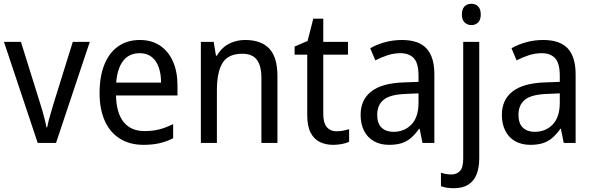

<svg xmlns="http://www.w3.org/2000/svg" viewBox="-20 -758 3147 1018"><path d="M180 0 1 -536H91L190 -219Q197 -198 204 -173.5Q211 -149 217 -125.5Q223 -102 226 -83H230Q233 -99 238.5 -120.5Q244 -142 251.5 -166Q259 -190 265 -212L366 -536H456L277 0Z M721 -546Q785 -546 829.5 -515.5Q874 -485 897.5 -431Q921 -377 921 -306V-252H595Q597 -159 635.5 -111Q674 -63 747 -63Q789 -63 824.5 -72Q860 -81 898 -100V-25Q862 -7 825 1.5Q788 10 741 10Q668 10 615.5 -23Q563 -56 535.5 -117.5Q508 -179 508 -264Q508 -353 533.5 -416Q559 -479 607 -512.5Q655 -546 721 -546ZM720 -476Q665 -476 633.5 -436Q602 -396 596 -320H834Q834 -365 822 -400Q810 -435 785 -455.5Q760 -476 720 -476Z M1280 -546Q1365 -546 1408 -500Q1451 -454 1451 -354V0H1366V-345Q1366 -409 1342 -441Q1318 -473 1265 -473Q1190 -473 1160 -424.5Q1130 -376 1130 -278V0H1045V-536H1113L1125 -463H1130Q1146 -491 1169 -509.5Q1192 -528 1221 -537Q1250 -546 1280 -546Z M1765 -62Q1783 -62 1800.5 -65.5Q1818 -69 1831 -73V-6Q1816 1 1793 5.5Q1770 10 1746 10Q1707 10 1676 -5Q1645 -20 1627 -54.5Q1609 -89 1609 -148V-468H1542V-511L1611 -541L1641 -659H1694V-536H1825V-468H1694V-153Q1694 -107 1712.5 -84.5Q1731 -62 1765 -62Z M2111 -546Q2200 -546 2241.5 -501Q2283 -456 2283 -364V0H2220L2205 -75H2202Q2182 -47 2160 -27.5Q2138 -8 2109.5 1Q2081 10 2043 10Q1997 10 1963 -9Q1929 -28 1910.5 -64Q1892 -100 1892 -149Q1892 -229 1948.5 -273Q2005 -317 2119 -321L2199 -324V-357Q2199 -422 2174.5 -449Q2150 -476 2103 -476Q2068 -476 2034.5 -465Q2001 -454 1970 -438L1943 -502Q1977 -522 2020.5 -534Q2064 -546 2111 -546ZM2131 -260Q2048 -257 2014 -229Q1980 -201 1980 -149Q1980 -103 2003.5 -81Q2027 -59 2066 -59Q2124 -59 2161.5 -98Q2199 -137 2199 -213V-263Z M2385 240Q2364 240 2347.5 237Q2331 234 2318 229V158Q2331 162 2344.5 164.5Q2358 167 2373 167Q2402 167 2419 148.5Q2436 130 2436 83V-536H2521V81Q2521 132 2506.5 167.5Q2492 203 2462 221.5Q2432 240 2385 240ZM2429 -681Q2429 -710 2443 -724Q2457 -738 2480 -738Q2501 -738 2515 -724Q2529 -710 2529 -681Q2529 -653 2515 -639Q2501 -625 2480 -625Q2458 -625 2443.5 -639Q2429 -653 2429 -681Z M2860 -546Q2949 -546 2990.5 -501Q3032 -456 3032 -364V0H2969L2954 -75H2951Q2931 -47 2909 -27.5Q2887 -8 2858.5 1Q2830 10 2792 10Q2746 10 2712 -9Q2678 -28 2659.5 -64Q2641 -100 2641 -149Q2641 -229 2697.5 -273Q2754 -317 2868 -321L2948 -324V-357Q2948 -422 2923.5 -449Q2899 -476 2852 -476Q2817 -476 2783.5 -465Q2750 -454 2719 -438L2692 -502Q2726 -522 2769.5 -534Q2813 -546 2860 -546ZM2880 -260Q2797 -257 2763 -229Q2729 -201 2729 -149Q2729 -103 2752.5 -81Q2776 -59 2815 -59Q2873 -59 2910.5 -98Q2948 -137 2948 -213V-263Z"/></svg>

Font: Noto Sans SemiCondensed
Style: Regular
Weight: 400
Width: 4
Version: Version 2.013